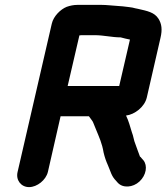

<svg xmlns="http://www.w3.org/2000/svg" viewBox="-20 -711 681 786"><path d="M581 -312 637 -556C645 -590 642 -613 629 -634C612 -661 583 -666 544 -675L534 -677C518 -682 502 -682 483 -685C480 -685 460 -687 457 -687C437 -688 417 -691 396 -691H297C282 -691 267 -688 253 -683C228 -673 199 -645 192 -614L52 -7C44 26 66 55 99 55C132 55 168 26 176 -7L228 -235H344L347 -231L355 -220C359 -215 361 -211 362 -208L373 -181C386 -149 398 -124 404 -87C409 -66 414 -52 422 -34C433 -9 436 10 455 29L462 37C483 60 524 57 551 32C579 6 585 -33 567 -55L559 -64C557 -67 555 -69 553 -70C548 -85 539 -106 534 -122C528 -135 526 -155 520 -169C512 -195 507 -215 496 -238C531 -242 572 -273 581 -312ZM313 -567H367C405 -567 438 -558 474 -558C487 -554 499 -552 512 -549L468 -359H257L305 -566C306 -566 312 -567 313 -567Z"/></svg>

Font: Electronic
Style: ThkIt
Weight: 900
Version: Version 1.011